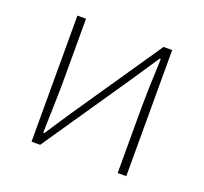

<svg xmlns="http://www.w3.org/2000/svg" viewBox="-97 -640 801 754"><g transform="rotate(20 303.0 -263.5)"><path d="M105 0V-527H141V-249Q141 -226 136 -49H141Q152 -66 179 -107Q206 -148 217 -164L465 -527H501V0H465V-277Q465 -336 471 -478H466L389 -363L141 0Z"/></g></svg>

Font: Noto Sans Korean Thin
Style: Regular
Weight: 250
Designer: Ryoko NISHIZUKA  (kana & ideographs); Paul D. Hunt (Latin, Greek & Cyrillic); Wenlong ZHANG  (bopomofo); Sandoll Communi
Foundry: Adobe Systems Incorporated
Version: Version 1.0001;PS 1;hotconv 1.0.78;makeotf.lib2.5.61930